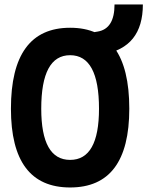

<svg xmlns="http://www.w3.org/2000/svg" viewBox="-20 -827 658 857"><path d="M293 9.8Q28.8 9.8 28.8 -341.8Q28.8 -703.1 293 -703.1Q557.1 -703.1 557.1 -341.8Q557.1 9.8 293 9.8ZM293 -113.3Q421.9 -113.3 421.9 -341.8Q421.9 -580.6 293 -580.6Q164.1 -580.6 164.1 -341.8Q164.1 -113.3 293 -113.3ZM410.6 -580.1 386.2 -681.2 415.5 -686Q491.2 -698.2 491.2 -807.1H617.7Q617.7 -614.7 439.9 -585Z"/></svg>

Font: Caskaydia Cove
Style: Bold
Weight: 700
Monospace: yes
Designer: Aaron Bell
Foundry: Saja Typeworks
Version: Version 4.300; ttfautohint (v1.8.3)